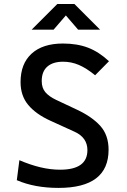

<svg xmlns="http://www.w3.org/2000/svg" viewBox="-20 -918 626 948"><path d="M269 9.8Q150.9 9.8 63 -28.3L75.7 -127Q129.4 -104 179.4 -92Q229.5 -80.1 276.9 -80.1Q411.6 -80.1 411.6 -176.8Q411.6 -238.8 348.1 -267.6L228 -322.3Q157.2 -354.5 119.4 -399.9Q81.5 -445.3 81.5 -512.7Q81.5 -603.5 136.2 -653.3Q190.9 -703.1 291 -703.1Q360.8 -703.1 414.6 -682.6Q468.3 -662.1 518.1 -615.7L449.7 -546.4Q406.7 -581.5 369.4 -597.4Q332 -613.3 291.5 -613.3Q241.2 -613.3 213.6 -589.1Q186 -564.9 186 -517.6Q186 -483.9 204.1 -462.6Q222.2 -441.4 257.3 -424.8L358.9 -377Q436 -340.8 476.1 -295.4Q516.1 -250 516.1 -178.7Q516.1 9.8 269 9.8ZM136.2 -771.5 263.2 -898.4H347.2L474.1 -771.5H365.7L305.2 -841.8L244.6 -771.5Z"/></svg>

Font: CaskaydiaCove NFP
Style: Regular
Weight: 400
Designer: Aaron Bell
Foundry: Saja Typeworks
Version: Version 2111.001; VTT 6.35;Nerd Fonts 3.1.1